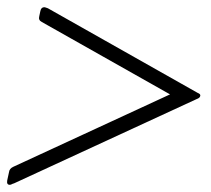

<svg xmlns="http://www.w3.org/2000/svg" viewBox="-37 -533 585 533"><path d="M2 -24Q-2 -23 -4.5 -21.5Q-7 -20 -10 -20Q-19 -20 -17 -32L-12 -55Q-11 -65 0 -70L435 -271L79 -472Q69 -477 72 -488L75 -502Q77 -513 86 -513Q88 -513 96 -510L512 -275Q520 -272 519 -267Q518 -261 509 -258Z"/></svg>

Font: Young Serif Light
Style: Italic
Weight: 300
Italic angle: -10.979°
Designer: Bastien Sozeau
Foundry: NBR — Bastien Sozeau
Version: Version 5.001